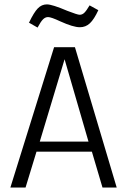

<svg xmlns="http://www.w3.org/2000/svg" viewBox="-20 -838 568 858"><path d="M419.4 -792.5Q400.4 -751.5 381.6 -733.9Q362.8 -716.3 336.9 -716.3Q307.1 -716.3 249 -742.7Q208.5 -761.7 194.8 -761.7Q182.1 -761.7 171.9 -751.2Q161.6 -740.7 147.9 -714.8L108.4 -737.3H109.9Q131.3 -782.2 148.7 -800.3Q166 -818.4 189.5 -818.4Q213.4 -818.4 280.8 -789.6Q326.2 -772 335.9 -772Q347.7 -772 356.9 -781Q366.2 -790 380.4 -814ZM375.5 -205.1 268.6 -573.2 157.7 -205.1ZM438 0 390.6 -160.2H143.1L94.2 0H26.4L221.7 -627H314.9L501.5 0Z"/></svg>

Font: Anaheim
Style: Regular
Weight: 400
Designer: vernon adams
Foundry: vernon adams
Version: Version 1.002; ttfautohint (v0.93.5-3d13) -l 8 -r 50 -G 200 